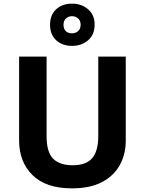

<svg xmlns="http://www.w3.org/2000/svg" viewBox="-20 -1025 796 1055"><path d="M671 -252Q671 -178 638.5 -118.5Q606 -59 540.5 -24.5Q475 10 375 10Q233 10 159 -62.5Q85 -135 85 -254V-714H236V-277Q236 -189 272 -153Q308 -117 379 -117Q453 -117 486.5 -156Q520 -195 520 -278V-714H671ZM376 -773Q322 -773 288.5 -804Q255 -835 255 -889Q255 -943 288.5 -974Q322 -1005 376 -1005Q428 -1005 464 -974Q500 -943 500 -890Q500 -835 464.5 -804Q429 -773 376 -773ZM376 -842Q396 -842 409.5 -854.5Q423 -867 423 -889Q423 -911 409.5 -923.5Q396 -936 376 -936Q356 -936 342.5 -923.5Q329 -911 329 -889Q329 -867 341 -854.5Q353 -842 376 -842Z"/></svg>

Font: Noto Sans Ethiopic
Style: Bold
Weight: 700
Designer: Monotype Design Team
Foundry: Monotype Imaging Inc.
Version: Version 2.102; ttfautohint (v1.8.4.7-5d5b)